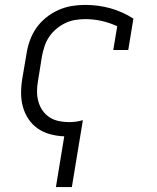

<svg xmlns="http://www.w3.org/2000/svg" viewBox="-20 -548 640 783"><path d="M208 215 242 8Q213 7 185 -0.5Q157 -8 134.5 -23.5Q112 -39 96.5 -62Q81 -85 73.5 -112Q66 -139 66 -168.5Q66 -198 71 -228L88 -328Q92 -355 101.5 -382Q111 -409 127.5 -433Q144 -457 167.5 -476Q191 -495 218 -507Q245 -519 272.5 -523.5Q300 -528 327 -528Q381 -528 431 -514Q481 -500 524 -472L503 -344H442L458 -441Q428 -455 395 -462.5Q362 -470 328 -470Q307 -470 286 -466.5Q265 -463 245.5 -453.5Q226 -444 209 -429.5Q192 -415 180 -397Q168 -379 161.5 -359Q155 -339 151 -318L135 -218Q131 -197 131 -175.5Q131 -154 136.5 -134Q142 -114 153.5 -97.5Q165 -81 181.5 -70Q198 -59 219 -54.5Q240 -50 261 -50Q276 -50 290.5 -52Q305 -54 318 -58L273 215Z"/></svg>

Font: Iosevka HT Light Extended
Style: Italic
Weight: 300
Width: 7
Italic angle: -9°
Monospace: yes
Designer: Belleve Invis
Foundry: Belleve Invis
Version: Version 32.3.0; ttfautohint (v1.8.4)